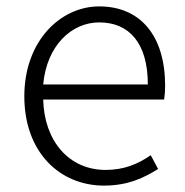

<svg xmlns="http://www.w3.org/2000/svg" viewBox="-20 -567 578 600"><path d="M305 13C381 13 431 -12 474 -39L451 -82C411 -54 367 -36 310 -36C195 -36 118 -127 115 -256H493C495 -270 496 -285 496 -299C496 -455 419 -547 290 -547C170 -547 56 -440 56 -266C56 -91 167 13 305 13ZM115 -303C126 -425 204 -497 290 -497C384 -497 442 -432 442 -303Z"/></svg>

Font: Noto Sans KR Light
Style: Regular
Weight: 300
Designer: Ryoko NISHIZUKA 西塚涼子 (kana, bopomofo & ideographs); Paul D. Hunt (Latin, Greek & Cyrillic); Sandoll Communications 산돌커뮤니
Foundry: Adobe
Version: Version 2.004;hotconv 1.0.118;makeotfexe 2.5.65603